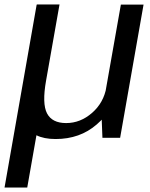

<svg xmlns="http://www.w3.org/2000/svg" viewBox="-68 -613 669 854"><path d="M-47.8 221H53.2L116.6 -139.3L95.2 -593ZM387.6 0H466.3L570.5 -592.4H469.6L383.5 -105.1ZM196.7 -593H95.7L35.6 -251Q14.3 -130.1 44.8 -62.4Q75.3 5.4 179.4 5.4Q287.6 5.4 362 -59.3Q436.5 -124.1 449.2 -196.3L405.5 -226.3Q393.4 -156.1 341.4 -110.8Q289.5 -65.6 226.3 -65.6Q163.8 -65.6 141.2 -108.6Q118.6 -151.6 137 -254.9Z"/></svg>

Font: Anybody Thin
Style: Italic
Weight: 100
Italic angle: -10°
Designer: Tyler Finck
Foundry: Etcetera Type Company
Version: Version 1.114;gftools[0.9.25]